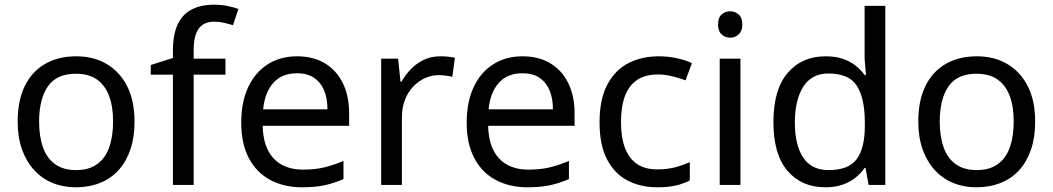

<svg xmlns="http://www.w3.org/2000/svg" viewBox="-20 -785 4468 815"><path d="M551 -269Q551 -202 533.5 -150.5Q516 -99 483.5 -63Q451 -27 404.5 -8.5Q358 10 301 10Q248 10 203 -8.5Q158 -27 125 -63Q92 -99 73.5 -150.5Q55 -202 55 -269Q55 -358 85 -419.5Q115 -481 171 -513.5Q227 -546 304 -546Q377 -546 432.5 -513.5Q488 -481 519.5 -419.5Q551 -358 551 -269ZM146 -269Q146 -206 162.5 -159.5Q179 -113 214 -88Q249 -63 303 -63Q357 -63 392 -88Q427 -113 443.5 -159.5Q460 -206 460 -269Q460 -333 443 -378Q426 -423 391.5 -447.5Q357 -472 302 -472Q220 -472 183 -418Q146 -364 146 -269Z M937 -468H802V0H714V-468H620V-509L714 -539V-570Q714 -639 734.5 -682Q755 -725 794 -745Q833 -765 888 -765Q920 -765 946.5 -759.5Q973 -754 992 -747L969 -678Q953 -683 932 -688Q911 -693 889 -693Q845 -693 823.5 -663.5Q802 -634 802 -571V-536H937Z M1241 -546Q1310 -546 1359.5 -516Q1409 -486 1435.5 -431.5Q1462 -377 1462 -304V-251H1095Q1097 -160 1141.5 -112.5Q1186 -65 1266 -65Q1317 -65 1356.5 -74.5Q1396 -84 1438 -102V-25Q1397 -7 1357 1.5Q1317 10 1262 10Q1186 10 1127.5 -21Q1069 -52 1036.5 -113.5Q1004 -175 1004 -264Q1004 -352 1033.5 -415Q1063 -478 1116.5 -512Q1170 -546 1241 -546ZM1240 -474Q1177 -474 1140.5 -433.5Q1104 -393 1097 -321H1370Q1370 -367 1356 -401Q1342 -435 1313.5 -454.5Q1285 -474 1240 -474Z M1848 -546Q1863 -546 1880.5 -544.5Q1898 -543 1911 -540L1900 -459Q1887 -462 1871.5 -464Q1856 -466 1842 -466Q1811 -466 1783 -453Q1755 -440 1733 -416.5Q1711 -393 1698.5 -360Q1686 -327 1686 -286V0H1598V-536H1670L1680 -438H1684Q1701 -468 1725 -492.5Q1749 -517 1780 -531.5Q1811 -546 1848 -546Z M2198 -546Q2267 -546 2316.5 -516Q2366 -486 2392.5 -431.5Q2419 -377 2419 -304V-251H2052Q2054 -160 2098.5 -112.5Q2143 -65 2223 -65Q2274 -65 2313.5 -74.5Q2353 -84 2395 -102V-25Q2354 -7 2314 1.5Q2274 10 2219 10Q2143 10 2084.5 -21Q2026 -52 1993.5 -113.5Q1961 -175 1961 -264Q1961 -352 1990.5 -415Q2020 -478 2073.5 -512Q2127 -546 2198 -546ZM2197 -474Q2134 -474 2097.5 -433.5Q2061 -393 2054 -321H2327Q2327 -367 2313 -401Q2299 -435 2270.5 -454.5Q2242 -474 2197 -474Z M2770 10Q2699 10 2643.5 -19Q2588 -48 2556.5 -109Q2525 -170 2525 -265Q2525 -364 2558 -426Q2591 -488 2647.5 -517Q2704 -546 2776 -546Q2817 -546 2855 -537.5Q2893 -529 2917 -517L2890 -444Q2866 -453 2834 -461Q2802 -469 2774 -469Q2720 -469 2685 -446Q2650 -423 2633 -378Q2616 -333 2616 -266Q2616 -202 2633 -157Q2650 -112 2684 -89Q2718 -66 2769 -66Q2813 -66 2846.5 -75Q2880 -84 2908 -97V-19Q2881 -5 2848.5 2.5Q2816 10 2770 10Z M3123 -536V0H3035V-536ZM3080 -737Q3100 -737 3115.5 -723.5Q3131 -710 3131 -681Q3131 -653 3115.5 -639Q3100 -625 3080 -625Q3058 -625 3043 -639Q3028 -653 3028 -681Q3028 -710 3043 -723.5Q3058 -737 3080 -737Z M3483 10Q3383 10 3323 -59.5Q3263 -129 3263 -267Q3263 -405 3323.5 -475.5Q3384 -546 3484 -546Q3526 -546 3557 -535.5Q3588 -525 3611 -507Q3634 -489 3650 -467H3656Q3655 -480 3652.5 -505.5Q3650 -531 3650 -546V-760H3738V0H3667L3654 -72H3650Q3634 -49 3611 -30.5Q3588 -12 3556.5 -1Q3525 10 3483 10ZM3497 -63Q3582 -63 3616.5 -109.5Q3651 -156 3651 -250V-266Q3651 -366 3618 -419.5Q3585 -473 3496 -473Q3425 -473 3389.5 -416.5Q3354 -360 3354 -265Q3354 -169 3389.5 -116Q3425 -63 3497 -63Z M4374 -269Q4374 -202 4356.5 -150.5Q4339 -99 4306.5 -63Q4274 -27 4227.5 -8.5Q4181 10 4124 10Q4071 10 4026 -8.5Q3981 -27 3948 -63Q3915 -99 3896.5 -150.5Q3878 -202 3878 -269Q3878 -358 3908 -419.5Q3938 -481 3994 -513.5Q4050 -546 4127 -546Q4200 -546 4255.5 -513.5Q4311 -481 4342.5 -419.5Q4374 -358 4374 -269ZM3969 -269Q3969 -206 3985.5 -159.5Q4002 -113 4037 -88Q4072 -63 4126 -63Q4180 -63 4215 -88Q4250 -113 4266.5 -159.5Q4283 -206 4283 -269Q4283 -333 4266 -378Q4249 -423 4214.5 -447.5Q4180 -472 4125 -472Q4043 -472 4006 -418Q3969 -364 3969 -269Z"/></svg>

Font: Noto Sans Hebrew
Style: Regular
Weight: 400
Designer: Monotype Design Team
Foundry: Monotype Imaging Inc.
Version: Version 2.003;January 10, 2023;FontCreator 14.0.0.2877 64-bi